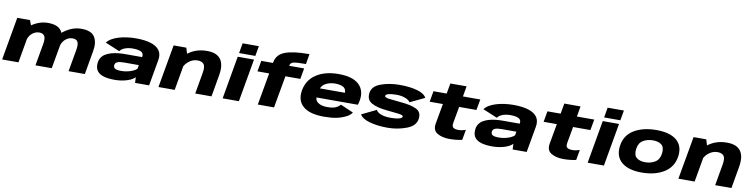

<svg xmlns="http://www.w3.org/2000/svg" viewBox="-16 -1690 10177 2596"><g transform="rotate(10 5073.0 -392.0)"><path d="M4 0H228L316 -502.5L282 -589.5H107.5ZM461.5 0H685L743 -327Q763.5 -447 715.8 -520.8Q668 -594.5 529.5 -594.5Q403 -594.5 286.2 -506Q169.5 -417.5 154 -328L276.5 -294Q289.5 -365 334.5 -405.5Q379.5 -446 436.5 -446Q488.5 -446 508.5 -412.5Q528.5 -379 515 -304.5ZM916 0H1139.5L1196.5 -327Q1218 -446.5 1172 -520.5Q1126 -594.5 987.5 -594.5Q861 -594.5 743.5 -504Q626 -413.5 611.5 -328L735 -294Q747.5 -365 792.5 -405.5Q837.5 -446 894 -446Q946.5 -446 964.5 -412.5Q982.5 -379 969.5 -304.5Z M1551 7.5Q1598 7.5 1641 0.5Q1684 -6.5 1720.2 -18.2Q1756.5 -30 1783.5 -45.2Q1810.5 -60.5 1825.5 -77.5L1829 0H2021.5L2084.5 -355Q2099.5 -437.5 2062.8 -490.5Q2026 -543.5 1943.2 -569.5Q1860.5 -595.5 1737 -595.5Q1677 -595.5 1617.5 -587.5Q1558 -579.5 1504.5 -563.8Q1451 -548 1409.8 -523.8Q1368.5 -499.5 1345 -467.5L1543.5 -385Q1558.5 -408.5 1586.8 -423.5Q1615 -438.5 1649.5 -445.5Q1684 -452.5 1720 -452.5Q1769 -452.5 1802.2 -444.2Q1835.5 -436 1851.2 -418.2Q1867 -400.5 1864 -372.5L1861.5 -360H1627Q1583.5 -360 1536 -355.2Q1488.5 -350.5 1444.2 -338.2Q1400 -326 1364.2 -304.8Q1328.5 -283.5 1307 -249.5Q1285.5 -215.5 1283 -168Q1279 -105.5 1308.8 -66.8Q1338.5 -28 1399.8 -10.2Q1461 7.5 1551 7.5ZM1615 -126.5Q1579 -126.5 1554.8 -132Q1530.5 -137.5 1519.2 -150.5Q1508 -163.5 1509.5 -185.5Q1510.5 -203.5 1520.2 -215.5Q1530 -227.5 1546.8 -233.8Q1563.5 -240 1586.5 -242.8Q1609.5 -245.5 1638.5 -245.5H1837L1828.5 -194.5Q1810 -175.5 1776 -160Q1742 -144.5 1700 -135.5Q1658 -126.5 1615 -126.5Z M2150 0H2373L2459 -490.5L2428.5 -589.5H2254.5ZM2655 0H2878.5L2930.5 -299.5Q2956 -443.5 2902.5 -519Q2849 -594.5 2713 -594.5Q2553 -594.5 2439.8 -499.5Q2326.5 -404.5 2313 -330.5L2410.5 -272Q2424 -347.5 2482.5 -396.8Q2541 -446 2608.5 -446Q2670.5 -446 2696.2 -412.2Q2722 -378.5 2705.5 -288Z M3031.5 0H3254.5L3358 -589.5H3134.5ZM3168.5 -779.5 3144 -641.5H3367L3391.5 -779.5Z M3514 0H3737L3815.5 -441H4020L4046.5 -589.5H3841L3842.5 -596Q3848.5 -631.5 3889.5 -641.8Q3930.5 -652 4039 -652H4060L4084 -792H4069Q3865 -792 3752.2 -750.5Q3639.5 -709 3619.5 -596.5L3618 -589.5H3458L3431.5 -441H3592.5Z M4419.5 6.5 4443.5 -129Q4359 -129 4313 -164.5Q4265 -198 4282 -292.5Q4298.5 -388.5 4357.5 -425Q4417 -461 4496 -461Q4577 -461 4619.5 -430.5Q4646 -407.5 4647.5 -361H4274.5L4252 -232H4846Q4856.5 -258.5 4862 -293Q4886.5 -432.5 4799.5 -514.5Q4713 -596 4519.5 -596Q4334 -596 4214 -516.5Q4094.5 -437.5 4069 -293Q4044.5 -148.5 4136 -71Q4227.5 6.5 4419.5 6.5ZM4443.5 -129 4419.5 6.5Q4526 6.5 4591.5 -7.5Q4656 -20.5 4715.5 -49Q4773.5 -76 4799 -116.5L4622.5 -193Q4601 -172 4579.5 -157.5Q4557 -143.5 4525.5 -136.5Q4493 -129 4443.5 -129Z M5293 4.5Q5430 4.5 5553.8 -42Q5677.5 -88.5 5690.5 -187Q5703.5 -281 5628.2 -318.2Q5553 -355.5 5407 -367.5Q5313.5 -376 5250 -384Q5186.5 -392 5189.5 -415Q5191 -433.5 5229.8 -444.8Q5268.5 -456 5337 -456Q5411 -456 5462.2 -435Q5513.5 -414 5527.5 -386L5728 -481.5Q5701 -537.5 5601.2 -566.2Q5501.5 -595 5360.5 -595Q5218 -595 5101.2 -552.5Q4984.5 -510 4973 -416Q4960.5 -321 5035.5 -279.8Q5110.5 -238.5 5242 -226Q5341 -216 5408.2 -208.2Q5475.5 -200.5 5472 -178Q5469.5 -158.5 5427.2 -146.8Q5385 -135 5315.5 -135Q5230 -135 5178 -156.2Q5126 -177.5 5112.5 -208.5L4912 -111.5Q4943.5 -55 5049.2 -25.2Q5155 4.5 5293 4.5Z M6146 8.5Q6235 8.5 6319 -9.5L6344 -150.5Q6291 -132.5 6243 -132.5Q6197.5 -132.5 6174.5 -148.5Q6151.5 -164.5 6160 -215.5L6200.5 -441H6438L6465 -589.5H6226.5L6251.5 -732.5H6028.5L6003.5 -589.5H5822L5796 -441H5977.5L5928 -164.5Q5911.5 -70 5978.8 -30.8Q6046 8.5 6146 8.5Z M6735 7.5Q6782 7.5 6825 0.5Q6868 -6.5 6904.2 -18.2Q6940.5 -30 6967.5 -45.2Q6994.5 -60.5 7009.5 -77.5L7013 0H7205.5L7268.5 -355Q7283.5 -437.5 7246.8 -490.5Q7210 -543.5 7127.2 -569.5Q7044.5 -595.5 6921 -595.5Q6861 -595.5 6801.5 -587.5Q6742 -579.5 6688.5 -563.8Q6635 -548 6593.8 -523.8Q6552.5 -499.5 6529 -467.5L6727.5 -385Q6742.5 -408.5 6770.8 -423.5Q6799 -438.5 6833.5 -445.5Q6868 -452.5 6904 -452.5Q6953 -452.5 6986.2 -444.2Q7019.5 -436 7035.2 -418.2Q7051 -400.5 7048 -372.5L7045.5 -360H6811Q6767.5 -360 6720 -355.2Q6672.5 -350.5 6628.2 -338.2Q6584 -326 6548.2 -304.8Q6512.5 -283.5 6491 -249.5Q6469.5 -215.5 6467 -168Q6463 -105.5 6492.8 -66.8Q6522.5 -28 6583.8 -10.2Q6645 7.5 6735 7.5ZM6799 -126.5Q6763 -126.5 6738.8 -132Q6714.5 -137.5 6703.2 -150.5Q6692 -163.5 6693.5 -185.5Q6694.5 -203.5 6704.2 -215.5Q6714 -227.5 6730.8 -233.8Q6747.5 -240 6770.5 -242.8Q6793.5 -245.5 6822.5 -245.5H7021L7012.5 -194.5Q6994 -175.5 6960 -160Q6926 -144.5 6884 -135.5Q6842 -126.5 6799 -126.5Z M7710.5 8.5Q7799.5 8.5 7883.5 -9.5L7908.5 -150.5Q7855.5 -132.5 7807.5 -132.5Q7762 -132.5 7739 -148.5Q7716 -164.5 7724.5 -215.5L7765 -441H8002.5L8029.5 -589.5H7791L7816 -732.5H7593L7568 -589.5H7386.5L7360.5 -441H7542L7492.5 -164.5Q7476 -70 7543.2 -30.8Q7610.5 8.5 7710.5 8.5Z M8043 0H8266L8369.5 -589.5H8146ZM8180 -779.5 8155.5 -641.5H8378.5L8403 -779.5Z M8784.5 4.5Q8968.5 4.5 9091.2 -72.8Q9214 -150 9234.5 -298.5Q9253.5 -443 9160.8 -519.8Q9068 -596.5 8884 -596.5Q8699 -596.5 8576 -521.8Q8453 -447 8433.5 -298.5Q8414.5 -154 8507.2 -74.8Q8600 4.5 8784.5 4.5ZM8806.5 -141Q8731.5 -141 8688.5 -176Q8645.5 -211 8656.5 -297Q8668 -382 8727 -416.5Q8786 -451 8861 -451Q8937 -451 8979.5 -416.8Q9022 -382.5 9011.5 -297Q8999.5 -211.5 8940.5 -176.2Q8881.5 -141 8806.5 -141Z M9288.5 0H9511.5L9597.5 -490.5L9567 -589.5H9393ZM9793.5 0H10017L10069 -299.5Q10094.5 -443.5 10041 -519Q9987.5 -594.5 9851.5 -594.5Q9691.5 -594.5 9578.2 -499.5Q9465 -404.5 9451.5 -330.5L9549 -272Q9562.5 -347.5 9621 -396.8Q9679.5 -446 9747 -446Q9809 -446 9834.8 -412.2Q9860.5 -378.5 9844 -288Z"/></g></svg>

Font: Anybody Expanded ExtraBold
Style: Italic
Weight: 800
Width: 7
Italic angle: -10°
Version: Version 1.113;gftools[0.9.25]